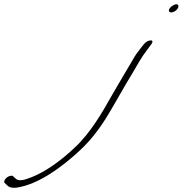

<svg xmlns="http://www.w3.org/2000/svg" viewBox="-96 -714 869 913"><path d="M-75 155 -62 167C-52 178 -36 181 -15 178C87 162 196 83 283 2C337 -48 380 -105 419 -170C457 -233 495 -303 532 -363C560 -409 572 -436 606 -480L623 -503C631 -512 631 -522 622 -522C610 -522 599 -516 589 -505L571 -482C558 -466 545 -448 535 -429C505 -379 470 -319 438 -264C394 -186 335 -81 257 -10C197 47 121 103 53 129C22 141 -5 150 -21 136L-34 124C-36 121 -41 121 -46 122C-67 126 -80 147 -75 155ZM712 -676C703 -664 707 -655 718 -655C728 -655 741 -662 748 -672C756 -683 753 -694 742 -694C734 -694 718 -684 712 -676Z"/></svg>

Font: Stray Cat
Style: UltObl
Weight: 400
Version: Version 1.0